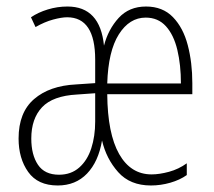

<svg xmlns="http://www.w3.org/2000/svg" viewBox="-20 -559 656 589"><path d="M428 -539Q479 -539 510.5 -506.5Q542 -474 556 -420.5Q570 -367 570 -304V-270H309Q310 -149 345.5 -86.5Q381 -24 445 -24Q469 -24 498.5 -32Q528 -40 553 -58V-22Q532 -7 502.5 1.5Q473 10 443 10Q379 10 342.5 -31Q306 -72 293 -128Q282 -63 247 -26.5Q212 10 157 10Q96 10 66.5 -31.5Q37 -73 37 -134Q37 -214 84.5 -255Q132 -296 213 -300L272 -304V-376Q272 -506 186 -506Q169 -506 143 -499Q117 -492 89 -476L75 -506Q97 -521 126.5 -530Q156 -539 187 -539Q287 -539 299 -419Q312 -469 344 -504Q376 -539 428 -539ZM427 -505Q377 -505 344.5 -453.5Q312 -402 309 -303H535Q535 -360 524 -406Q513 -452 489 -478.5Q465 -505 427 -505ZM216 -269Q142 -265 109 -230Q76 -195 76 -134Q76 -84 96.5 -53.5Q117 -23 161 -23Q198 -23 223 -45Q248 -67 260 -104Q272 -141 272 -186V-273Z"/></svg>

Font: Noto Sans Khmer UI ExtraCondensed ExtraLight
Style: Regular
Weight: 200
Width: 2
Designer: Danh Hong and the Monotype Design Team
Foundry: Monotype Imaging Inc.
Version: Version 2.002; ttfautohint (v1.8.4.7-5d5b)